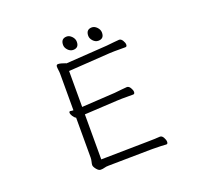

<svg xmlns="http://www.w3.org/2000/svg" viewBox="-140 -1011 1281 1190"><g transform="rotate(-20 500.0 -416.0)"><path d="M589 -748Q570 -748 555 -764Q540 -780 540 -798Q540 -840 579 -840Q596 -840 611.5 -824Q627 -808 627 -788Q627 -748 589 -748ZM423 -748Q404 -748 389 -764Q374 -780 374 -798Q374 -840 413 -840Q430 -840 445.5 -824Q461 -808 461 -788Q461 -748 423 -748ZM764 0Q756 -1 729.5 -2Q703 -3 677 -3H661L383 1Q367 1 355.5 4.5Q344 8 329 8Q316 8 302.5 -9Q289 -26 289 -37Q289 -44 292.5 -58Q296 -72 296 -84V-347Q285 -353 276.5 -366.5Q268 -380 268 -390Q268 -398 275 -398H277Q282 -397 286.5 -396.5Q291 -396 296 -396V-604Q296 -620 296 -634.5Q296 -649 294 -661Q293 -669 292.5 -674.5Q292 -680 292 -684Q292 -698 304 -698Q313 -698 325.5 -694.5Q338 -691 347 -687.5Q356 -684 356 -684L628 -702Q651 -704 676.5 -707Q702 -710 711 -710Q724 -710 733.5 -694.5Q743 -679 743 -667Q743 -653 732 -653H690Q675 -653 659 -653Q643 -653 629 -652L354 -634V-397L573 -410Q596 -412 621.5 -415Q647 -418 656 -418Q669 -418 678.5 -402.5Q688 -387 688 -375Q688 -361 677 -361H635Q620 -361 604 -361Q588 -361 574 -360L354 -348V-51L660 -56Q682 -56 705 -57Q728 -58 743 -59H744Q757 -59 766 -43Q775 -27 775 -14Q775 0 765 0Z"/></g></svg>

Font: Moon Stars Kai T Light
Style: Regular
Weight: 300
Designer: GuiWonder
Version: Version 1.101